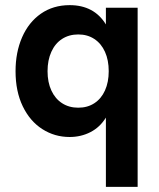

<svg xmlns="http://www.w3.org/2000/svg" viewBox="-20 -523 617 747"><path d="M392 -428V-493H515.5V204H392V-65.5Q369 -28 332 -9Q295 10 251 10Q192.5 10 144.5 -20.8Q96.5 -51.5 68.5 -109.5Q40.5 -167.5 40.5 -246Q40.5 -319.5 66 -378Q91.5 -436.5 139.2 -469.8Q187 -503 251 -503Q346 -503 392 -428ZM284.5 -104Q320.5 -104 347.2 -121.5Q374 -139 388.5 -171.2Q403 -203.5 403 -246Q403 -289 388.5 -321.2Q374 -353.5 347.2 -371.2Q320.5 -389 284.5 -389Q248.5 -389 221.5 -371.5Q194.5 -354 179.8 -321.5Q165 -289 165 -246Q165 -203 179.8 -171Q194.5 -139 221.5 -121.5Q248.5 -104 284.5 -104Z"/></svg>

Font: HK Grotesk
Style: Bold
Weight: 700
Designer: Alfredo Marco Pradil
Foundry: Hanken Design Co.
Version: Version 3.001